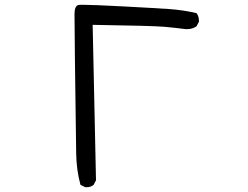

<svg xmlns="http://www.w3.org/2000/svg" viewBox="-20 -782 1040 804"><path d="M343 2H337L317 -8Q300 -70 299 -140Q292 -634 292 -723Q292 -757 308 -761Q313 -762 327 -762Q367 -762 499.5 -755Q632 -748 689.5 -744Q747 -740 803 -727Q813 -714 813 -695V-691L803 -672Q786 -660 764 -660H758Q712 -666 666 -670Q620 -674 368 -678L382 -27L372 -8Q360 2 343 2Z"/></svg>

Font: Xiaolai SC
Style: Regular
Weight: 400
Designer: Nozomi Seto 瀬戸のぞみ
Version: Version 3.11;December 4, 2020;FontCreator 13.0.0.2613 64-bit